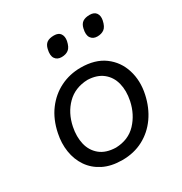

<svg xmlns="http://www.w3.org/2000/svg" viewBox="-170 -848 938 987"><g transform="rotate(-30 299.0 -354.5)"><path d="M274 11Q208 11 161.2 -12.8Q114.5 -36.5 87 -77Q59.5 -117.5 51.5 -168.8Q43.5 -220 55 -274.5Q70 -348.5 109 -400.8Q148 -453 203.5 -480.5Q259 -508 324 -508Q409.5 -508 463.8 -467.8Q518 -427.5 538.2 -362.2Q558.5 -297 542.5 -222.5Q527.5 -152.5 490.5 -100Q453.5 -47.5 398.2 -18.2Q343 11 274 11ZM277 -61Q352 -63.5 398 -112.2Q444 -161 459 -232Q470.5 -288 459 -333.5Q447.5 -379 413.2 -406.5Q379 -434 323.5 -436Q248.5 -433.5 201 -386Q153.5 -338.5 138.5 -265Q127.5 -211 138.2 -165.2Q149 -119.5 183.5 -91Q218 -62.5 277 -61ZM480 -603.5Q454.5 -603.5 442 -621.8Q429.5 -640 438 -675.5Q443.5 -699.5 458.8 -709.8Q474 -720 500 -720Q527 -720 538.2 -703.8Q549.5 -687.5 544.5 -662Q537.5 -628 521.2 -615.8Q505 -603.5 480 -603.5ZM268 -603.5Q242 -603.5 229.8 -621.8Q217.5 -640 226 -675.5Q231.5 -699.5 246.5 -709.8Q261.5 -720 288 -720Q315 -720 326 -703.8Q337 -687.5 332.5 -662Q325.5 -628 309.2 -615.8Q293 -603.5 268 -603.5Z"/></g></svg>

Font: Commissioner Flair
Style: Italic
Weight: 400
Italic angle: -12°
Designer: Kostas Bartsokas
Foundry: Kostas Bartsokas
Version: Version 1.000; ttfautohint (v1.8.3)